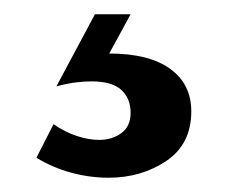

<svg xmlns="http://www.w3.org/2000/svg" viewBox="-20 -29 320 269"><path d="M113 -9H163L133 46Q189 46 218.5 67.5Q248 89 248 127Q248 173 213 196.5Q178 220 132 220Q106 220 80 213Q54 206 31 192L55 145Q71 156 87.5 161.5Q104 167 119 167Q137 167 150 157.5Q163 148 163 129Q163 109 150 97Q137 85 108 85Q98 85 86 86.5Q74 88 59 92Z"/></svg>

Font: Rosario Light Medium
Style: Regular
Weight: 500
Version: Version 1.101; ttfautohint (v1.8.1.43-b0c9)